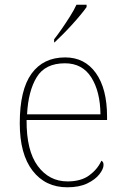

<svg xmlns="http://www.w3.org/2000/svg" viewBox="-20 -786 529 816"><path d="M266 10Q173 10 118.5 -60.5Q64 -131 64 -262Q64 -404 114 -473Q164 -542 257 -542Q340 -542 387.5 -475.5Q435 -409 435 -290V-276H93Q92 -146 140.5 -80.5Q189 -15 267 -15Q324 -15 359 -40.5Q394 -66 411 -103Q416 -100 418 -96Q420 -92 420 -85Q420 -68 402.5 -45.5Q385 -23 351 -6.5Q317 10 266 10ZM407 -300Q406 -397 368 -457Q330 -517 256 -517Q172 -517 136 -458Q100 -399 95 -300ZM210 -619Q225 -638 243 -664Q261 -690 278 -717Q295 -744 305 -766H348V-756Q339 -743 322.5 -723Q306 -703 286 -681Q266 -659 246.5 -639.5Q227 -620 212 -606H210Z"/></svg>

Font: Noto Serif Tibetan Thin
Style: Regular
Weight: 250
Version: Version 2.103